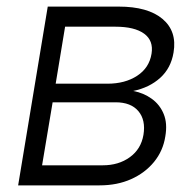

<svg xmlns="http://www.w3.org/2000/svg" viewBox="-20 -559 590 579"><path d="M34.7 0 124 -539.1H337.9Q425.8 -539.1 470 -502Q514.2 -464.8 503.4 -400.9Q495.6 -353.5 463.1 -324.2Q430.7 -294.9 381.8 -284.7Q413.1 -278.8 437.5 -261.2Q461.9 -243.7 473.6 -215.3Q485.4 -187 478.5 -147.5Q471.7 -104 444.6 -70.8Q417.5 -37.6 375.5 -18.8Q333.5 0 280.3 0ZM106.9 -60.5H290Q337.9 -60.5 371.6 -85Q405.3 -109.4 412.6 -152.3Q419.9 -196.8 397.5 -223.6Q375 -250.5 328.6 -250.5H138.7ZM147.9 -306.6H303.7Q357.4 -306.6 393.8 -330.6Q430.2 -354.5 437 -397Q443.4 -436.5 414.6 -457.5Q385.7 -478.5 328.1 -478.5H176.3Z"/></svg>

Font: Inter 18pt Light
Style: Italic
Weight: 300
Italic angle: -9.3988°
Designer: Rasmus Andersson
Foundry: rsms
Version: Version 4.001;git-66647c0bb